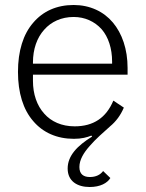

<svg xmlns="http://www.w3.org/2000/svg" viewBox="-20 -544 583 769"><path d="M339 205C290 205 251 182 251 131C251 80 289 40 349 3L346 -1C329 6 307 12 276 12C208 12 152 -13 113 -59C73 -105 52 -172 52 -256C52 -340 73 -407 113 -453C152 -499 207 -524 275 -524C340 -524 395 -498 432 -454C469 -410 491 -347 491 -272V-245H112V-220C112 -167 128 -121 157 -89C185 -57 227 -38 279 -38C354 -38 405 -72 434 -141L476 -113C463 -82 444 -57 421 -38C393 -13 362 14 339 41C315 68 298 96 298 125C298 154 315 165 340 165C364 165 382 156 393 141L422 169C410 189 382 205 339 205ZM429 -289V-297C429 -350 414 -396 387 -427C359 -458 320 -476 275 -476C226 -476 185 -457 157 -425C128 -393 112 -347 112 -294V-289Z"/></svg>

Font: Plexus Sans Light
Style: Regular
Weight: 300
Version: Version 2.001;PS 002.001;hotconv 1.0.70;makeotf.lib2.5.58329